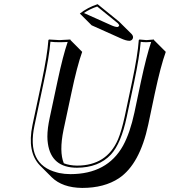

<svg xmlns="http://www.w3.org/2000/svg" viewBox="-20 -838 818 924"><path d="M449.7 -817.9 553.2 -733.9Q555.7 -731.9 556.6 -730.5L613.3 -674.3Q621.6 -665 620.1 -656.2Q617.7 -644 604.5 -641.6Q602.5 -641.6 602.1 -641.6Q585.9 -642.1 561.5 -653.3L420.9 -716.3L364.3 -772.9Q401.9 -802.2 449.7 -817.9ZM615.7 -444.8Q643.1 -574.2 647.9 -645L650.9 -647.9Q652.8 -647.9 685.1 -645L720.7 -647.9L721.2 -645L777.8 -588.4Q753.4 -521 725.1 -388.7L693.4 -238.3Q652.8 -47.9 552.7 19.5Q481.9 66.4 375.5 66.4Q280.3 65.4 229 15.1L172.4 -41.5Q109.4 -106.4 136.2 -235.8L180.7 -444.8Q208 -574.2 212.9 -645L215.8 -647.9Q217.8 -647.9 266.1 -645L318.8 -647.9L319.3 -645L375.5 -588.4Q351.1 -521 323.2 -388.2L285.6 -212.4Q264.2 -107.9 287.1 -52.2Q314.5 -41.5 350.6 -41Q493.7 -41 547.9 -167Q564.9 -207.5 580.1 -276.9ZM625.5 -442.9 589.8 -274.9Q563 -147.9 513.7 -94.2Q454.6 -31.2 350.6 -30.8Q227.1 -30.8 210.4 -147.5Q208 -164.1 208 -180.7Q208 -219.2 219.2 -271L256.8 -447.3Q283.2 -571.3 305.7 -636.2Q287.1 -634.8 266.1 -634.8Q240.7 -634.8 222.7 -637.2Q216.8 -565.9 190.4 -442.9L146 -233.9Q106 -46.9 253.4 -8.3Q259.3 -6.8 264.6 -5.4Q291 0 318.8 0Q496.1 0 572.3 -137.2Q606 -198.7 627 -296.9L658.7 -447.3Q685.1 -570.3 707.5 -636.2Q696.3 -635.3 685.1 -634.8Q669.4 -634.8 657.2 -636.7Q651.4 -565.9 625.5 -442.9ZM447.8 -806.6Q411.6 -794.4 383.8 -775.4L509.3 -719.2Q532.7 -708 545.4 -708Q550.8 -709 553.7 -714.8Q552.7 -720.7 546.4 -726.6Z"/></svg>

Font: Linux Biolinum Shadow O
Style: Italic
Weight: 400
Italic angle: -12°
Designer: Philipp H. Poll
Foundry: Philipp H. Poll
Version: Version 0.6.2